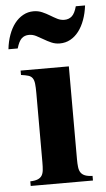

<svg xmlns="http://www.w3.org/2000/svg" viewBox="-72 -752 433 786"><g transform="rotate(-5 144.0 -358.5)"><path d="M22 0V-19Q41.5 -19.5 52.7 -24.2Q64 -28.8 69.6 -37.6Q75.2 -46.4 76.7 -60.1Q78.1 -73.7 78.1 -92.8V-377Q78.1 -400.9 76.4 -415.5Q74.7 -430.2 68.8 -438.5Q63 -446.8 51.8 -450.2Q40.5 -453.6 22 -456.1V-474.1H220.2V-92.8Q220.2 -73.7 221.9 -60.1Q223.6 -46.4 229.5 -37.6Q235.4 -28.8 246.8 -24.2Q258.3 -19.5 277.8 -19V0ZM308.1 -716.8Q304.2 -684.6 294.4 -658Q284.7 -631.3 269.8 -611.8Q254.9 -592.3 235.1 -581.5Q215.3 -570.8 191.9 -570.8Q173.3 -570.8 157.2 -577.9Q141.1 -585 126.5 -593.8Q111.8 -602.5 97.9 -609.6Q84 -616.7 68.8 -616.7Q50.3 -616.7 38.3 -605.5Q26.4 -594.2 18.1 -565.4H-20Q-16.6 -597.2 -6.8 -624Q2.9 -650.9 17.8 -670.2Q32.7 -689.5 52.5 -700.4Q72.3 -711.4 95.7 -711.4Q114.7 -711.4 130.9 -704.3Q147 -697.3 161.4 -688.5Q175.8 -679.7 189.7 -672.6Q203.6 -665.5 218.8 -665.5Q237.3 -665.5 249.8 -676.8Q262.2 -688 270 -716.8Z"/></g></svg>

Font: Tai Heritage Pro
Style: Bold
Weight: 700
Designer: Faah Baccam, Walt Agee, Victor Gaultney, Annie Olsen, Eric Hays
Foundry: SIL International
Version: Version 2.600